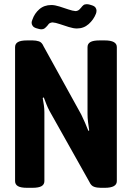

<svg xmlns="http://www.w3.org/2000/svg" viewBox="-20 -895 630 917"><path d="M110 2Q79 2 65.5 -6Q52 -14 52 -30V-670Q52 -686 65.5 -694Q79 -702 110 -702H136Q152 -702 166 -697.5Q180 -693 188 -674L368 -348Q378 -328 386 -309Q394 -290 402 -270L406 -272Q403 -292 400.5 -312Q398 -332 398 -351V-670Q398 -686 411.5 -694Q425 -702 456 -702H480Q538 -702 538 -670V-30Q538 2 480 2H461Q443 2 429 -3Q415 -8 407 -26L216 -366Q208 -381 201.5 -397.5Q195 -414 189 -430L184 -427Q187 -410 189.5 -393Q192 -376 192 -359V-30Q192 -14 178.5 -6Q165 2 134 2ZM165 -757 154 -760Q141 -764 136 -771.5Q131 -779 131 -786Q131 -793 135 -802Q145 -831 168 -851Q191 -871 225 -871Q242 -871 264 -864Q286 -857 306.5 -850Q327 -843 341 -842Q345 -842 351.5 -844.5Q358 -847 367 -858Q372 -865 378 -870Q384 -875 394 -875Q398 -875 401 -874.5Q404 -874 408 -873L418 -870Q431 -866 436 -859Q441 -852 441 -844Q441 -839 440 -835.5Q439 -832 438 -829Q427 -801 403.5 -780Q380 -759 347 -759Q331 -759 308.5 -766Q286 -773 265.5 -780Q245 -787 231 -788Q227 -788 220 -785.5Q213 -783 206 -772Q199 -764 193 -759.5Q187 -755 178 -755Q175 -755 171.5 -755.5Q168 -756 165 -757Z"/></svg>

Font: Asap Condensed VF Beta
Style: Regular
Weight: 400
Designer: Pablo Cosgaya
Foundry: Omnibus-Type
Version: Version 1.008